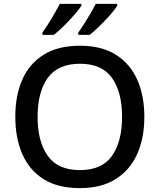

<svg xmlns="http://www.w3.org/2000/svg" viewBox="-20 -961 824 991"><path d="M725 -358Q725 -247 687.5 -164.5Q650 -82 576 -36Q502 10 392 10Q279 10 205.5 -36Q132 -82 95.5 -165Q59 -248 59 -359Q59 -469 95.5 -551Q132 -633 206 -679Q280 -725 393 -725Q503 -725 576.5 -679.5Q650 -634 687.5 -551.5Q725 -469 725 -358ZM174 -358Q174 -230 226.5 -156.5Q279 -83 392 -83Q506 -83 558 -156.5Q610 -230 610 -358Q610 -486 558 -559Q506 -632 393 -632Q279 -632 226.5 -559Q174 -486 174 -358ZM585 -931Q575 -914 549.5 -885Q524 -856 495 -827.5Q466 -799 443 -781H384V-793Q398 -812 414.5 -838Q431 -864 447 -891.5Q463 -919 474 -941H585ZM400 -931Q389 -914 364 -885Q339 -856 310 -827.5Q281 -799 258 -781H199V-793Q220 -822 245.5 -864.5Q271 -907 289 -941H400Z"/></svg>

Font: Noto Sans Thai Looped Medium
Style: Regular
Weight: 500
Designer: Sasikarn Vongin, Ben Mitchell
Foundry: The Fontpad Ltd
Version: Version 1.001; ttfautohint (v1.8.4.7-5d5b)